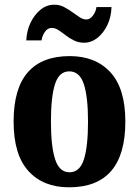

<svg xmlns="http://www.w3.org/2000/svg" viewBox="-20 -788 592 818"><path d="M274 10Q164 10 101 -59.5Q38 -129 38 -270Q38 -411 98.5 -480Q159 -549 277 -549Q387 -549 450.5 -480Q514 -411 514 -270Q514 10 274 10ZM276 -54Q320 -54 337.5 -109Q355 -164 355 -270Q355 -376 337 -430Q319 -484 275 -484Q232 -484 214.5 -430Q197 -376 197 -270Q197 -164 215 -109Q233 -54 276 -54ZM338 -606Q315 -606 295.5 -615.5Q276 -625 260 -637.5Q244 -650 229.5 -659.5Q215 -669 200 -669Q183 -669 171.5 -652.5Q160 -636 157 -616H92Q94 -658 110.5 -692Q127 -726 153 -747Q179 -768 211 -768Q234 -768 253 -758Q272 -748 288.5 -736Q305 -724 319.5 -714.5Q334 -705 348 -705Q363 -705 375.5 -721Q388 -737 391 -758H455Q454 -716 437.5 -681.5Q421 -647 395 -626.5Q369 -606 338 -606Z"/></svg>

Font: Noto Serif Tamil Condensed ExtraBold
Style: Italic
Weight: 800
Width: 3
Italic angle: -12°
Designer: Indian Type Foundry, Tom Grace, and the Monotype Design Team
Foundry: Monotype Imaging Inc.
Version: Version 2.003; ttfautohint (v1.8.4.7-5d5b)